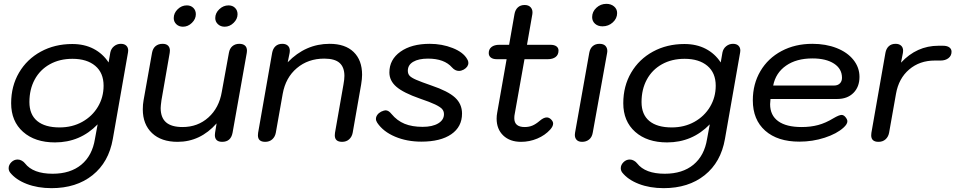

<svg xmlns="http://www.w3.org/2000/svg" viewBox="-20 -728 4971 999"><path d="M32 169Q25 159 25 147Q25 130 39 116Q53 102 72 102Q83 102 93.5 108Q104 114 110 122Q152 176 254 176Q346 176 403 129Q460 82 474 -5L488 -81Q397 13 266 13Q162 13 100 -42Q38 -97 38 -191Q38 -280 79 -350Q120 -420 192.5 -459.5Q265 -499 356 -499Q419 -499 467 -474Q515 -449 545 -403L554 -455Q558 -475 573.5 -487.5Q589 -500 609 -500Q627 -500 637 -490.5Q647 -481 647 -465Q647 -458 646 -455L567 -5Q546 116 461.5 183.5Q377 251 248 251Q176 251 119 229Q62 207 32 169ZM519 -282Q519 -349 475.5 -385.5Q432 -422 357 -422Q290 -422 239 -393.5Q188 -365 160.5 -314Q133 -263 133 -197Q133 -132 173.5 -98.5Q214 -65 290 -65Q356 -65 408 -94Q460 -123 489.5 -172.5Q519 -222 519 -282Z M723 -159Q723 -185 727 -206L771 -453Q775 -476 789.5 -488Q804 -500 826 -500Q845 -500 854.5 -490.5Q864 -481 864 -465Q864 -457 863 -453L820 -206Q816 -176 816 -166Q816 -116 844 -91.5Q872 -67 930 -67Q1009 -67 1064.5 -117Q1120 -167 1134 -250L1171 -453Q1175 -476 1189.5 -488Q1204 -500 1225 -500Q1244 -500 1254.5 -491Q1265 -482 1265 -464Q1265 -457 1264 -453L1190 -37Q1181 10 1136 10Q1117 10 1107.5 1Q1098 -8 1098 -25Q1098 -33 1099 -37L1107 -86Q1022 10 904 10Q819 10 771 -35.5Q723 -81 723 -159ZM884 -634Q884 -660 904.5 -680Q925 -700 952 -700Q973 -700 986 -687Q999 -674 999 -654Q999 -629 978.5 -609Q958 -589 932 -589Q911 -589 897.5 -602Q884 -615 884 -634ZM1100 -634Q1100 -660 1121 -680Q1142 -700 1169 -700Q1190 -700 1203 -687Q1216 -674 1216 -654Q1216 -629 1195.5 -609Q1175 -589 1149 -589Q1128 -589 1114 -602Q1100 -615 1100 -634Z M1322 -24Q1322 -32 1323 -37L1396 -453Q1400 -475 1413.5 -487.5Q1427 -500 1449 -500Q1467 -500 1477.5 -490.5Q1488 -481 1488 -464Q1488 -457 1487 -453L1477 -404Q1570 -500 1695 -500Q1776 -500 1820 -457.5Q1864 -415 1864 -339Q1864 -318 1859 -288L1815 -37Q1811 -16 1796.5 -3Q1782 10 1760 10Q1722 10 1722 -24Q1722 -32 1723 -37L1767 -288Q1772 -315 1772 -333Q1772 -378 1747 -400.5Q1722 -423 1667 -423Q1583 -423 1524.5 -373.5Q1466 -324 1451 -240L1415 -37Q1411 -16 1396.5 -3Q1382 10 1360 10Q1322 10 1322 -24Z M1943 -89Q1936 -100 1936 -109Q1936 -120 1943 -130Q1950 -140 1963 -147Q1979 -154 1986 -154Q2002 -154 2017 -135Q2046 -100 2085 -84Q2124 -68 2179 -68Q2230 -68 2260 -86Q2290 -104 2290 -134Q2290 -150 2280 -161Q2270 -172 2244 -184.5Q2218 -197 2165 -215Q2079 -245 2042.5 -276.5Q2006 -308 2006 -351Q2006 -418 2063.5 -459Q2121 -500 2216 -500Q2280 -500 2335.5 -478Q2391 -456 2411 -420Q2417 -411 2417 -401Q2417 -380 2393 -366Q2380 -359 2368 -359Q2348 -359 2332 -377Q2292 -423 2207 -423Q2158 -423 2130 -406.5Q2102 -390 2102 -360Q2102 -344 2111 -334Q2120 -324 2145 -313Q2170 -302 2225 -283Q2311 -254 2347.5 -220.5Q2384 -187 2384 -137Q2384 -68 2328 -29.5Q2272 9 2172 9Q2097 9 2035.5 -17Q1974 -43 1943 -89Z M2658 -134Q2656 -126 2656 -113Q2656 -67 2710 -67Q2732 -67 2750 -74.5Q2768 -82 2789 -100Q2809 -117 2825 -117Q2837 -117 2847.5 -106.5Q2858 -96 2858 -85Q2858 -71 2843 -54Q2816 -24 2775.5 -7Q2735 10 2691 10Q2633 10 2598.5 -23Q2564 -56 2564 -111Q2564 -126 2567 -142L2616 -420H2565Q2545 -420 2534 -428.5Q2523 -437 2523 -452Q2523 -472 2537.5 -483.5Q2552 -495 2579 -495H2629L2657 -655Q2661 -677 2674.5 -689.5Q2688 -702 2710 -702Q2731 -702 2742 -689Q2753 -676 2750 -655L2722 -495H2843Q2864 -495 2875 -487Q2886 -479 2886 -465Q2886 -443 2871 -431.5Q2856 -420 2830 -420H2709Z M3061 -639Q3061 -667 3083 -687.5Q3105 -708 3135 -708Q3159 -708 3175 -694.5Q3191 -681 3191 -660Q3191 -632 3168.5 -611.5Q3146 -591 3115 -591Q3091 -591 3076 -604.5Q3061 -618 3061 -639ZM2971 -26Q2971 -33 2972 -37L3046 -453Q3050 -476 3064 -488Q3078 -500 3099 -500Q3120 -500 3130 -489.5Q3140 -479 3140 -462Q3140 -456 3139 -453L3064 -37Q3060 -14 3045 -2Q3030 10 3009 10Q2990 10 2980.5 0Q2971 -10 2971 -26Z M3217 169Q3210 159 3210 147Q3210 130 3224 116Q3238 102 3257 102Q3268 102 3278.5 108Q3289 114 3295 122Q3337 176 3439 176Q3531 176 3588 129Q3645 82 3659 -5L3673 -81Q3582 13 3451 13Q3347 13 3285 -42Q3223 -97 3223 -191Q3223 -280 3264 -350Q3305 -420 3377.5 -459.5Q3450 -499 3541 -499Q3604 -499 3652 -474Q3700 -449 3730 -403L3739 -455Q3743 -475 3758.5 -487.5Q3774 -500 3794 -500Q3812 -500 3822 -490.5Q3832 -481 3832 -465Q3832 -458 3831 -455L3752 -5Q3731 116 3646.5 183.5Q3562 251 3433 251Q3361 251 3304 229Q3247 207 3217 169ZM3704 -282Q3704 -349 3660.5 -385.5Q3617 -422 3542 -422Q3475 -422 3424 -393.5Q3373 -365 3345.5 -314Q3318 -263 3318 -197Q3318 -132 3358.5 -98.5Q3399 -65 3475 -65Q3541 -65 3593 -94Q3645 -123 3674.5 -172.5Q3704 -222 3704 -282Z M3897 -206Q3897 -291 3936.5 -358Q3976 -425 4046.5 -462.5Q4117 -500 4207 -500Q4277 -500 4333 -478Q4389 -456 4420.5 -416.5Q4452 -377 4452 -328Q4452 -276 4420.5 -244.5Q4389 -213 4336 -213H3989Q3987 -193 3987 -186Q3987 -128 4029 -97.5Q4071 -67 4151 -67Q4198 -67 4237 -77.5Q4276 -88 4317 -113Q4346 -130 4359 -130Q4369 -130 4378 -120Q4389 -107 4389 -97Q4389 -82 4369 -64Q4334 -32 4271 -11.5Q4208 9 4139 9Q4026 9 3961.5 -48Q3897 -105 3897 -206ZM4320 -283Q4339 -283 4350 -294Q4361 -305 4361 -323Q4361 -370 4319.5 -397Q4278 -424 4207 -424Q4124 -424 4070 -386.5Q4016 -349 4003 -283Z M4513 -24Q4513 -32 4514 -37L4587 -453Q4591 -475 4604.5 -487.5Q4618 -500 4640 -500Q4658 -500 4668.5 -490.5Q4679 -481 4679 -464Q4679 -457 4678 -453L4668 -402Q4750 -490 4863 -490H4886Q4908 -490 4919.5 -481.5Q4931 -473 4931 -459Q4931 -438 4915 -425.5Q4899 -413 4874 -413H4844Q4765 -413 4710.5 -366.5Q4656 -320 4642 -240L4606 -37Q4602 -16 4587.5 -3Q4573 10 4551 10Q4513 10 4513 -24Z"/></svg>

Font: Kodchasan Medium
Style: Italic
Weight: 500
Italic angle: -10°
Version: Version 1.000; ttfautohint (v1.6)